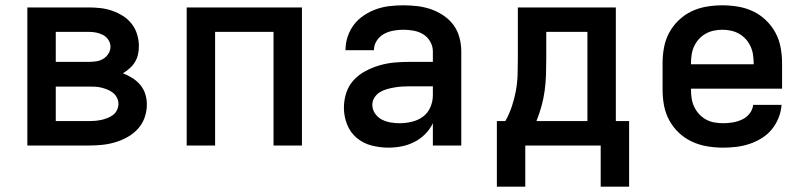

<svg xmlns="http://www.w3.org/2000/svg" viewBox="-20 -548 3040 723"><path d="M83 0V-520H314Q336 -520 358.5 -517.5Q381 -515 402.5 -507.5Q424 -500 443 -488Q462 -476 476 -458Q490 -440 496.5 -418Q503 -396 503 -374Q503 -358 499.5 -342.5Q496 -327 488 -314Q480 -301 468 -290.5Q456 -280 443 -272Q461 -265 478 -254.5Q495 -244 508 -228.5Q521 -213 527 -194Q533 -175 533 -155Q533 -129 524.5 -105Q516 -81 499 -62.5Q482 -44 459.5 -31.5Q437 -19 413 -12Q389 -5 364 -2.5Q339 0 314 0ZM190 -315H314Q328 -315 342 -317Q356 -319 368 -326Q380 -333 388 -345.5Q396 -358 396 -372Q396 -386 388 -398Q380 -410 367.5 -416.5Q355 -423 341.5 -425.5Q328 -428 314 -428H190ZM190 -92H314Q326 -92 338 -93Q350 -94 361.5 -96.5Q373 -99 384.5 -103.5Q396 -108 405.5 -115Q415 -122 420.5 -133.5Q426 -145 426 -157Q426 -169 420.5 -180Q415 -191 405.5 -198.5Q396 -206 385 -210.5Q374 -215 362 -218Q350 -221 338 -221.5Q326 -222 314 -222H190Z M683 0V-520H1117V0H1010V-428H790V0Z M1443 8Q1411 8 1379.5 0Q1348 -8 1323.5 -28.5Q1299 -49 1287 -79.5Q1275 -110 1275 -142Q1275 -171 1284 -198.5Q1293 -226 1312 -246.5Q1331 -267 1356.5 -280.5Q1382 -294 1409.5 -302Q1437 -310 1465 -312.5Q1493 -315 1522 -315H1610V-355Q1610 -374 1600 -391.5Q1590 -409 1573.5 -419Q1557 -429 1537.5 -432.5Q1518 -436 1499 -436Q1480 -436 1461 -432.5Q1442 -429 1425.5 -420Q1409 -411 1398.5 -394.5Q1388 -378 1388 -359Q1388 -359 1388 -359Q1388 -359 1388 -359Q1388 -359 1388 -359Q1388 -359 1388 -359H1281Q1281 -359 1281 -359.5Q1281 -360 1281 -360Q1281 -386 1289.5 -411Q1298 -436 1313.5 -456Q1329 -476 1351 -490.5Q1373 -505 1397 -513.5Q1421 -522 1447 -525Q1473 -528 1499 -528Q1525 -528 1551 -525Q1577 -522 1602 -513.5Q1627 -505 1649.5 -490Q1672 -475 1687.5 -454Q1703 -433 1710 -407Q1717 -381 1717 -355V0H1610V-84Q1599 -61 1581 -43Q1563 -25 1540.5 -13.5Q1518 -2 1493 3Q1468 8 1443 8ZM1485 -84Q1508 -84 1531 -89.5Q1554 -95 1572.5 -108.5Q1591 -122 1600.5 -144Q1610 -166 1610 -189V-223H1522Q1507 -223 1492.5 -222Q1478 -221 1464 -218.5Q1450 -216 1436 -212Q1422 -208 1410 -200.5Q1398 -193 1390 -180.5Q1382 -168 1382 -153Q1382 -136 1392 -121Q1402 -106 1417.5 -98Q1433 -90 1450 -87Q1467 -84 1485 -84Z M1851 155V-92H1883Q1898 -119 1907.5 -147.5Q1917 -176 1922.5 -205.5Q1928 -235 1929 -265Q1930 -295 1930 -325V-520H2299V-92H2349V155H2242V0H1958V155ZM2000 -92H2192V-428H2037V-325Q2037 -295 2036 -265.5Q2035 -236 2031 -206.5Q2027 -177 2019 -148Q2011 -119 2000 -92Z M2703 8Q2673 8 2643 3Q2613 -2 2586 -14.5Q2559 -27 2537 -47.5Q2515 -68 2500.5 -94.5Q2486 -121 2480.5 -150.5Q2475 -180 2475 -210V-310Q2475 -340 2480.5 -369.5Q2486 -399 2500 -425Q2514 -451 2536 -472Q2558 -493 2584.5 -505.5Q2611 -518 2640.5 -523Q2670 -528 2700 -528Q2730 -528 2759.5 -523Q2789 -518 2815.5 -505.5Q2842 -493 2864 -472Q2886 -451 2900 -425Q2914 -399 2919.5 -369.5Q2925 -340 2925 -310V-214H2582V-210Q2582 -193 2584.5 -177Q2587 -161 2594 -146Q2601 -131 2612.5 -118.5Q2624 -106 2638.5 -98Q2653 -90 2669.5 -87Q2686 -84 2703 -84Q2721 -84 2739 -87Q2757 -90 2773.5 -97.5Q2790 -105 2802 -119.5Q2814 -134 2816 -153H2923Q2921 -127 2911.5 -103.5Q2902 -80 2886 -60.5Q2870 -41 2848 -27.5Q2826 -14 2802 -6Q2778 2 2753 5Q2728 8 2703 8ZM2818 -306V-310Q2818 -326 2815.5 -342.5Q2813 -359 2806 -374Q2799 -389 2788 -401Q2777 -413 2763 -421Q2749 -429 2732.5 -432.5Q2716 -436 2700 -436Q2684 -436 2667.5 -432.5Q2651 -429 2637 -421Q2623 -413 2612 -401Q2601 -389 2594 -374Q2587 -359 2584.5 -342.5Q2582 -326 2582 -310V-306Z"/></svg>

Font: Zed Mono Semibold Extended
Style: Regular
Weight: 600
Width: 7
Monospace: yes
Designer: Belleve Invis
Foundry: Belleve Invis
Version: Version 1.0.0; ttfautohint (v1.8.4)